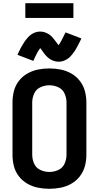

<svg xmlns="http://www.w3.org/2000/svg" viewBox="-20 -1170 616 1198"><path d="M288 8Q324 8 359 1Q394 -6 425.5 -24Q457 -42 479 -71Q501 -100 510 -134.5Q519 -169 519 -205V-530Q519 -566 510 -600.5Q501 -635 479 -664Q457 -693 425.5 -711Q394 -729 359 -736Q324 -743 288 -743Q252 -743 217 -736Q182 -729 150.5 -711Q119 -693 97 -664Q75 -635 66.5 -600.5Q58 -566 58 -530V-205Q58 -169 66.5 -134.5Q75 -100 97 -71Q119 -42 150.5 -24Q182 -6 217 1Q252 8 288 8ZM288 -97Q259 -97 232 -109.5Q205 -122 193 -149Q181 -176 181 -205V-530Q181 -559 193 -586Q205 -613 232 -625.5Q259 -638 288 -638Q317 -638 344 -625.5Q371 -613 383 -586Q395 -559 395 -530V-205Q395 -176 383 -149Q371 -122 344 -109.5Q317 -97 288 -97ZM346 -785Q367 -785 387 -794.5Q407 -804 421 -819.5Q435 -835 445 -850Q455 -865 465.5 -885Q476 -905 488 -930L389 -968Q375 -938 364 -918Q353 -898 345 -888Q337 -899 328.5 -910.5Q320 -922 309.5 -934.5Q299 -947 287 -955Q275 -963 261 -968Q247 -973 231 -973Q209 -973 189.5 -963.5Q170 -954 155.5 -938Q141 -922 131 -907Q121 -892 110.5 -872.5Q100 -853 89 -828L188 -790Q201 -820 212 -840Q223 -860 231 -870Q236 -864 241.5 -856Q247 -848 252 -841Q257 -834 263.5 -826.5Q270 -819 277 -812.5Q284 -806 292 -801Q300 -796 308.5 -792.5Q317 -789 326.5 -787Q336 -785 346 -785ZM438 -1058V-1150H138V-1058Z"/></svg>

Font: Iosevka Sparkle
Style: Bold
Weight: 700
Designer: Belleve Invis
Foundry: Belleve Invis
Version: Version 4.5.0; ttfautohint (v1.8.3)